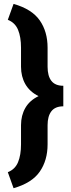

<svg xmlns="http://www.w3.org/2000/svg" viewBox="-20 -800 368 995"><path d="M50.3 175.3 20.5 92.3Q58.1 77.6 73.5 40.5Q88.9 3.4 88.9 -52.2V-151.4Q88.9 -201.7 111.3 -240.7Q133.8 -279.8 179.7 -301.8Q133.8 -324.7 111.3 -364Q88.9 -403.3 88.9 -454.1V-552.7Q88.9 -608.4 73.5 -645.5Q58.1 -682.6 20.5 -697.3L50.3 -779.8Q145 -752.9 185.8 -694.6Q226.6 -636.2 226.6 -552.7V-454.1Q226.6 -406.2 246.3 -380.9Q266.1 -355.5 308.1 -355.5V-249Q266.1 -249 246.3 -223.4Q226.6 -197.8 226.6 -151.4V-52.2Q226.6 31.2 185.8 89.8Q145 148.4 50.3 175.3Z"/></svg>

Font: Roboto Slab ExtraBold
Style: Regular
Weight: 800
Designer: Google
Version: Version 2.001; ttfautohint (v1.8.3)